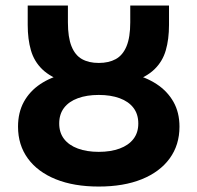

<svg xmlns="http://www.w3.org/2000/svg" viewBox="-20 -672 724 704"><path d="M342.1 12Q250.8 12 184.5 -14.8Q118.1 -41.6 82.1 -91Q46.1 -140.4 46.1 -207.5Q46.1 -259.5 67.5 -298.6Q89 -337.7 127.9 -363.7Q166.7 -389.6 220 -402.2V-370.6Q165.1 -388.8 135.1 -417.8Q105.1 -446.8 93.4 -487.5Q81.6 -528.3 81.6 -580.4V-651.8H229V-590Q229 -535.1 242.2 -502.3Q255.4 -469.4 280.6 -455.3Q305.7 -441.2 342.1 -441.2Q378.8 -441.2 404.5 -455.3Q430.2 -469.4 443.9 -502.3Q457.6 -535.1 457.6 -590V-651.8H599.7V-580.4Q599.7 -528.3 587.9 -487.5Q576.2 -446.8 546.2 -417.8Q516.2 -388.8 461.3 -370.6V-402.2Q514.6 -389.6 554.2 -363.7Q593.8 -337.7 616 -298.6Q638.1 -259.5 638.1 -207.5Q638.1 -140.4 602.1 -91Q566.1 -41.6 499.8 -14.8Q433.4 12 342.1 12ZM342.1 -115.2Q385.9 -115.2 418.7 -127.3Q451.5 -139.4 469.3 -162.5Q487.1 -185.6 487.1 -219.1Q487.1 -253.4 469.3 -276.6Q451.5 -299.9 418.7 -311.9Q385.9 -323.9 342.1 -323.9Q298.4 -323.9 265.6 -311.9Q232.7 -299.9 214.9 -276.6Q197.1 -253.4 197.1 -219.1Q197.1 -185.6 214.9 -162.5Q232.7 -139.4 265.6 -127.3Q298.4 -115.2 342.1 -115.2Z"/></svg>

Font: Source Sans 3 VF
Style: Regular
Weight: 200
Designer: Paul D. Hunt
Foundry: Adobe
Version: Version 3.046;hotconv 1.0.118;makeotfexe 2.5.65603